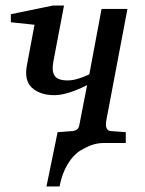

<svg xmlns="http://www.w3.org/2000/svg" viewBox="-20 -514 521 690"><path d="M187 -39 240 -43Q262 -45 265 -64L293 -208Q221 -172 176 -172Q124 -172 95 -198.5Q66 -225 77 -281L104 -425L19 -434V-463L170 -494H210L172 -294Q165 -258 176.5 -241.5Q188 -225 223 -225Q256 -225 301 -247L345 -482H438L362 -81Q356 -45 378 -43L432 -39V0H351Q333 0 313.5 6Q294 12 269 27Q244 42 223.5 75.5Q203 109 194 156H147Z"/></svg>

Font: Veleka
Style: Italic
Weight: 400
Italic angle: -12°
Designer: Stefan Peev, Context Ltd, 2016; SIL International, 1997-2014.
Foundry: Stefan Peev, Context Ltd, 2016
Version: Version 1.000